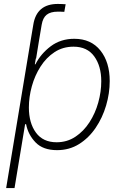

<svg xmlns="http://www.w3.org/2000/svg" viewBox="-20 -750 631 974"><path d="M11.2 204.1 135.7 -545.9 148.9 -624.5Q165.5 -730 273.4 -730Q283.2 -730 294.2 -729.5Q305.2 -729 313 -728.5L306.2 -689.9Q297.9 -690.4 288.8 -690.7Q279.8 -690.9 273.9 -690.9Q236.3 -690.9 216.8 -675.3Q197.3 -659.7 191.4 -624.5L178.2 -545.9L163.1 -453.1H161.6L156.7 -423.8H159.7Q187 -477.5 237.5 -515.4Q288.1 -553.2 356.9 -553.2Q441.9 -553.2 489.3 -493.9Q536.6 -434.6 536.6 -338.9Q536.6 -276.9 518.3 -214.8Q500 -152.8 465.3 -101.6Q430.7 -50.3 381.3 -19.3Q332 11.7 269.5 11.7Q198.2 11.7 160.4 -27.6Q122.6 -66.9 112.3 -120.1H107.4L53.7 204.1ZM267.1 -28.3Q320.3 -28.3 362.3 -56.2Q404.3 -84 433.8 -129.6Q463.4 -175.3 478.5 -230Q493.7 -284.7 493.7 -337.9Q493.7 -415 458 -464.1Q422.4 -513.2 353 -513.2Q298.8 -513.2 256.8 -485.6Q214.8 -458 185.8 -412.6Q156.7 -367.2 141.6 -312.7Q126.5 -258.3 126.5 -204.6Q126.5 -126 162.4 -77.1Q198.2 -28.3 267.1 -28.3Z"/></svg>

Font: Inter Extra Light
Style: Italic
Weight: 200
Italic angle: -9.39999°
Designer: Rasmus Andersson
Foundry: rsms
Version: Version 4.000;git-3c8e0fc